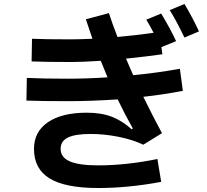

<svg xmlns="http://www.w3.org/2000/svg" viewBox="-20 -880 1040 966"><path d="M908 -860Q950 -790 981 -722L908 -691Q869 -773 834 -829ZM900 -423Q796 -403 701 -393Q751 -291 795 -210L701 -152Q646 -178 575 -192Q504 -206 436 -206Q358 -206 321.5 -188Q285 -170 285 -131Q285 -88 331.5 -68Q378 -48 474 -48Q615 -48 772 -80L791 35Q625 66 474 66Q309 66 230 18Q151 -30 151 -131Q151 -217 221 -265Q291 -313 417 -313Q491 -313 544 -292Q597 -271 643 -229L648 -234Q609 -303 572 -380Q440 -371 322 -371Q181 -371 113 -374L115 -488Q203 -484 317 -484Q417 -484 521 -491L487 -574Q391 -568 341 -568Q205 -568 139 -571L141 -685Q205 -682 336 -682Q376 -682 445 -685L412 -783L528 -814Q543 -767 571 -694Q660 -702 753 -715Q732 -755 716 -781L791 -812Q840 -730 866 -673L792 -643L797 -607Q720 -596 614 -585L650 -502Q762 -512 885 -534Z"/></svg>

Font: IBM Plex Sans JP
Style: Bold
Weight: 700
Designer: Mike Abbink; Paul van der Laan; Pieter van Rosmalen; Wujin Sim; Yejin Wi; Jinhee Kim; Boomi Park; Yona Kim; Kichan Ma
Foundry: Sandoll Inc.
Version: Version 1.001